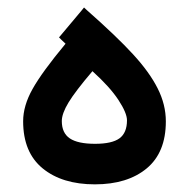

<svg xmlns="http://www.w3.org/2000/svg" viewBox="-20 -482 491 502"><path d="M141.6 -165.5Q141.6 -134.3 162.6 -120.1Q183.6 -106 228.5 -106Q272.9 -106 292.5 -120.4Q312 -134.8 312 -167.5Q312 -186.5 289.6 -220.7Q267.1 -254.9 221.7 -295.9Q176.8 -243.2 159.2 -214.1Q141.6 -185.1 141.6 -165.5ZM228 0Q142.6 0 91.6 -41.7Q40.5 -83.5 40.5 -165Q40.5 -205.6 65.2 -249.5Q89.8 -293.5 151.4 -367.7L140.6 -377.9L134.3 -384.3L140.1 -391.1L193.4 -454.6L199.7 -462.4L207 -455.6Q285.2 -386.7 328.1 -339.8Q371.1 -293 392.3 -250.7Q413.6 -208.5 413.6 -164.6Q413.6 -83 363.3 -41.5Q313 0 228 0Z"/></svg>

Font: Shabnam Medium FD-WOL
Style: Medium-FD-WOL
Weight: 500
Foundry: DejaVu fonts team - Redesigned by Saber Rastikerdar - Based on Vazir font
Version: Version 5.0.1